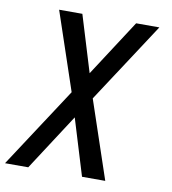

<svg xmlns="http://www.w3.org/2000/svg" viewBox="-107 -592 789 879"><g transform="rotate(10 287.5 -152.5)"><path d="M-25 215 219 -158 97 -520H205L285 -258L455 -520H563L319 -147L441 215H333L253 -47L83 215Z"/></g></svg>

Font: Iosevka SS04 Md Ex Obl
Style: Regular
Weight: 500
Width: 7
Italic angle: -9°
Monospace: yes
Designer: Belleve Invis
Foundry: Belleve Invis
Version: Version 19.0.0; ttfautohint (v1.8.4)